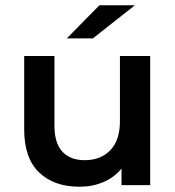

<svg xmlns="http://www.w3.org/2000/svg" viewBox="-20 -704 666 730"><path d="M551 -491V0H442V-63Q414 -29 372.5 -11.5Q331 6 283 6Q185 6 128.5 -48.5Q72 -103 72 -211V-491H187V-226Q187 -160 217 -127.5Q247 -95 302 -95Q363 -95 399.5 -133Q436 -171 436 -243V-491ZM358 -684H493L333 -558H234Z"/></svg>

Font: Montserrat Ace
Style: Bold
Weight: 600
Designer: Julieta Ulanovsky
Foundry: Julieta Ulanovsky
Version: Version 1